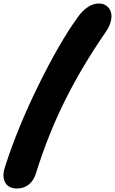

<svg xmlns="http://www.w3.org/2000/svg" viewBox="-68 -814 663 1107"><path d="M29.8 272.9Q-18.6 272.9 -37.6 239Q-56.6 205.1 -41 153.8Q31.2 -73.2 152.3 -319.8Q273.4 -566.4 378.9 -712.9Q436.5 -793.9 503.9 -793.9Q528.8 -793.5 546.6 -780Q564.5 -766.6 571.5 -744.4Q578.6 -722.2 570.8 -690.7Q563 -659.2 539.1 -626Q405.8 -432.6 308.3 -237.8Q210.9 -43 139.2 185.1Q126.5 227.5 97.7 250.2Q68.8 272.9 29.8 272.9Z"/></svg>

Font: Shantell Sans Irregular Bouncy
Style: Italic
Weight: 800
Italic angle: -11.31°
Designer: Stephen Nixon, Anya Danilova, Shantell Martin
Foundry: Arrow Type
Version: Version 1.006;[9816181b4]